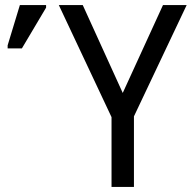

<svg xmlns="http://www.w3.org/2000/svg" viewBox="-20 -734 753 754"><path d="M462 -369 620 -714H713L506 -277V0H418V-274L211 -714H305ZM10 -544V-556L58 -714H161V-704L66 -544Z"/></svg>

Font: Noto Sans SemiCondensed
Style: Regular
Weight: 400
Width: 4
Designer: Monotype Design Team
Foundry: Monotype Imaging Inc.
Version: Version 2.013; ttfautohint (v1.8.4.7-5d5b)